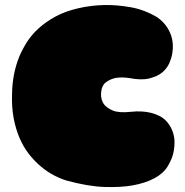

<svg xmlns="http://www.w3.org/2000/svg" viewBox="-20 -737 735 764"><path d="M497 -426Q466 -431 441 -427Q420 -423 402 -410Q384 -397 382 -365Q381 -341 393 -323Q404 -308 428 -297.5Q452 -287 500 -292Q545 -297 581 -288Q596 -284 611.5 -277Q627 -270 639.5 -257.5Q652 -245 661.5 -226.5Q671 -208 674 -183Q676 -153 669 -125Q663 -101 646.5 -74Q630 -47 595 -28Q558 -8 506 1Q461 9 396 7Q331 5 243 -19Q181 -39 133 -83Q112 -102 92.5 -127.5Q73 -153 58 -187.5Q43 -222 34.5 -266Q26 -310 28 -364Q29 -442 56 -510Q68 -539 86.5 -568.5Q105 -598 133.5 -624Q162 -650 200.5 -671Q239 -692 291 -704Q342 -716 397 -717Q443 -718 498.5 -708.5Q554 -699 606 -668Q633 -649 649 -622Q656 -610 661 -595.5Q666 -581 667.5 -564Q669 -547 666 -527Q663 -507 653 -484Q642 -461 622 -446Q605 -433 574.5 -425Q544 -417 497 -426Z"/></svg>

Font: Sniglet
Style: ExtraBold
Weight: 800
Version: Version 2.000; ttfautohint (v0.95) -l 8 -r 50 -G 200 -x 14 -